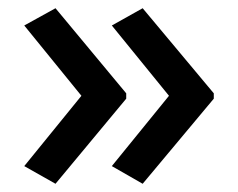

<svg xmlns="http://www.w3.org/2000/svg" viewBox="-20 -500 580 467"><path d="M500 -260 327 -53 252 -96 391 -267 252 -438 327 -480 500 -273ZM287 -260 115 -53 39 -96 178 -267 39 -438 115 -480 287 -273Z"/></svg>

Font: Noto Sans Gurmukhi Medium
Style: Regular
Weight: 500
Designer: Jelle Bosma - Monotype Design Team
Foundry: Monotype Imaging Inc.
Version: Version 2.004; ttfautohint (v1.8.4.7-5d5b)